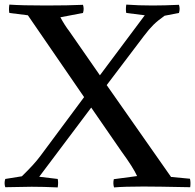

<svg xmlns="http://www.w3.org/2000/svg" viewBox="-26 -819 855 842"><path d="M724.1 -43 807.1 -35.2Q811 -18.1 808.1 2Q658.7 -1 603 -1Q519.5 -1 474.1 2.9Q468.8 -14.2 473.1 -33.2L575.2 -46.9Q558.6 -84 506.8 -154.8L374 -347.2L146 -43.9L227.1 -34.2Q230.5 -19.5 227.1 2.9Q164.1 0 112.8 0Q81.1 0 -2.9 2Q-8.8 -16.1 -2.9 -34.2L69.8 -45.9Q123.5 -97.7 150.9 -134.8L342.8 -393.1L96.2 -752L15.1 -762.2Q11.7 -776.9 15.1 -798.8Q69.8 -794.9 175.8 -794.9Q273.4 -794.9 337.9 -797.9Q343.8 -780.3 337.9 -762.2L238.8 -743.2Q257.8 -708 277.8 -682.1L412.1 -488.8L608.9 -752L527.8 -762.2Q524.4 -776.9 527.8 -798.8Q582.5 -794.9 643.1 -794.9Q694.3 -794.9 758.8 -797.9Q764.6 -780.3 758.8 -762.2L695.8 -750Q666 -729 646.7 -710Q627.4 -690.9 605 -661.1L441.9 -445.8Z"/></svg>

Font: Adamina
Style: Regular
Weight: 400
Designer: Cyreal (www.cyreal.org)
Foundry: Cyreal (www.cyreal.org)
Version: Version 1.010